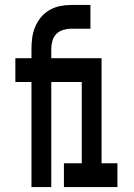

<svg xmlns="http://www.w3.org/2000/svg" viewBox="-20 -755 540 775"><path d="M107 0V-424H42V-520H107V-557Q107 -580 110 -602.5Q113 -625 122 -646.5Q131 -668 145.5 -685.5Q160 -703 180 -714.5Q200 -726 222 -730.5Q244 -735 267 -735H345V-639H267Q251 -639 234.5 -634Q218 -629 207 -617.5Q196 -606 191.5 -590Q187 -574 187 -557V-520H324V-424H187V0ZM238 0V-96H310V-424H246V-520H390V-96H454V0Z"/></svg>

Font: Iosevka Term Curly
Style: Bold
Weight: 700
Designer: Belleve Invis
Foundry: Belleve Invis
Version: Version 32.3.0